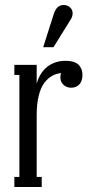

<svg xmlns="http://www.w3.org/2000/svg" viewBox="-20 -744 357 764"><path d="M259.8 -664.1 192.9 -556.2H151.9L194.8 -690.9Q206.5 -724.1 232.9 -724.1Q248 -724.1 258.5 -714.8Q269 -705.6 269 -690.9Q269 -677.2 259.8 -664.1ZM241.2 -502Q261.7 -502 275.9 -496.6Q290 -491.2 296.6 -481.9Q303.2 -472.7 305.7 -464.1Q308.1 -455.6 308.1 -445.8Q308.1 -421.9 295.9 -408.4Q283.7 -395 263.2 -395Q244.1 -395 232.2 -407Q220.2 -418.9 220.2 -436Q220.2 -445.8 223.1 -453.1Q203.1 -451.2 186.8 -441.9Q170.4 -432.6 156.2 -414.1Q142.1 -395.5 134 -362.8Q126 -330.1 126 -286.1V-40H146V0H37.1V-40H57.1V-445.8H37.1V-485.8H126V-411.1Q138.7 -455.6 168.7 -478.8Q198.7 -502 241.2 -502Z"/></svg>

Font: Margherita
Style: Regular
Weight: 400
Designer: James Puckett
Foundry: Dunwich Type Founders
Version: Version 1.008;hotconv 1.0.109;makeotfexe 2.5.65596